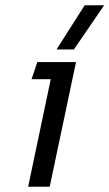

<svg xmlns="http://www.w3.org/2000/svg" viewBox="-20 -710 416 730"><path d="M195 -522 302 -690H376L261 -522ZM87 0 173 -409H100L122 -474H269L169 0Z"/></svg>

Font: Kanit Light
Style: Italic
Weight: 300
Italic angle: -12°
Designer: Katatrad Team
Foundry: CadsonDemak
Version: Version 2.000; ttfautohint (v1.8.3)